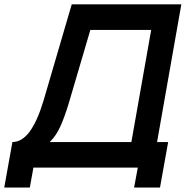

<svg xmlns="http://www.w3.org/2000/svg" viewBox="-36 -770 863 882"><path d="M736.5 -117.5 699 91.5H580L597 0H117.5L101 91.5H-16.5L21 -117.5Q65 -117.5 100.5 -165.8Q136 -214 164.5 -309.5L293.5 -750H797L685.5 -117.5ZM658.5 -632.5H379L280 -296Q260.5 -231.5 240.8 -188.2Q221 -145 192.5 -117.5H567.5Z"/></svg>

Font: Russisch Sans
Style: Bold Italic
Weight: 700
Italic angle: -10°
Designer: Michael Sharanda (font) & Cristiano Sobral (main changes)
Foundry: Michael Sharanda
Version: Version 2.00;September 8, 2020;FontCreator 13.0.0.2681 64-bi